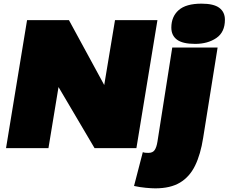

<svg xmlns="http://www.w3.org/2000/svg" viewBox="-20 -810 1250 1050"><path d="M13 0 128 -700H357L550 -345L609 -700H841L726 0H497L300 -334L245 0ZM1082 -790Q1149 -790 1179.5 -767Q1210 -744 1210 -702Q1210 -634 1163 -602Q1116 -570 1047 -570Q979 -570 948 -593Q917 -616 917 -659Q917 -719 957 -754.5Q997 -790 1082 -790ZM1170 -550 1091 -56Q1077 34 1047 95.5Q1017 157 964.5 188.5Q912 220 829 220Q809 220 777 217Q745 214 713 207L761 22Q768 25 777 25.5Q786 26 792 26Q815 26 825.5 11Q836 -4 841 -35L922 -550Z"/></svg>

Font: Georama Extended Black
Style: Italic
Weight: 900
Width: 7
Italic angle: -9°
Designer: Jean-Baptiste Levee
Foundry: Production Type
Version: Version 1.000